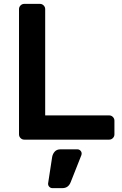

<svg xmlns="http://www.w3.org/2000/svg" viewBox="-20 -720 628 990"><path d="M78 0ZM570 -98V-27Q570 -16 562 -8Q554 0 543 0H105Q94 0 86 -8Q78 -16 78 -27V-673Q78 -684 86 -692Q94 -700 105 -700H186Q197 -700 205 -692Q213 -684 213 -673V-125H543Q554 -125 562 -117Q570 -109 570 -98ZM292 50H379Q388 50 394.5 56.5Q401 63 401 72Q401 76 400 79L345 218Q333 250 302 250H250Q241 250 234.5 243.5Q228 237 228 228V226L249 89Q252 73 262.5 61.5Q273 50 292 50Z"/></svg>

Font: Hezaedrus Medium
Style: Regular
Weight: 500
Designer: Hubert & Fischer
Foundry: Hubert & Fischer
Version: Version 1.10;September 3, 2019;FontCreator 11.5.0.2425 64-bi